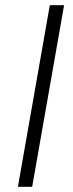

<svg xmlns="http://www.w3.org/2000/svg" viewBox="-20 -720 281 740"><path d="M172 -700H227L104 0H49Z"/></svg>

Font: Bai Jamjuree Light
Style: Italic
Weight: 300
Italic angle: -10°
Version: Version 1.000; ttfautohint (v1.6)